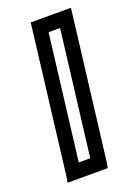

<svg xmlns="http://www.w3.org/2000/svg" viewBox="-110 -556 441 628"><g transform="rotate(-20 110.0 -242.0)"><path d="M158 0 217 -484 220 -509H195H105H80L77 -484L18 0L14 25H39H129H154L158 0ZM111 -25H71L124 -459H164L111 -25Z"/></g></svg>

Font: Gamestation Display Outline
Style: Italic
Weight: 400
Designer: Jonas Hecksher
Foundry: Jonas Hecksher, Playtypeª, e-types AS
Version: Version 1.003